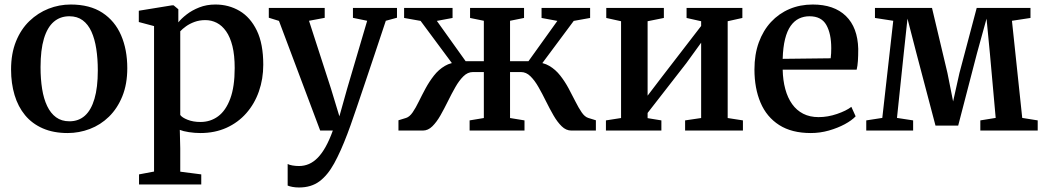

<svg xmlns="http://www.w3.org/2000/svg" viewBox="-20 -578 4628 850"><path d="M29 -270.5Q29 -341 50.8 -394.8Q72.5 -448.5 110.2 -484.8Q148 -521 195 -539.5Q242 -558 293 -558Q377.5 -558 433 -521.8Q488.5 -485.5 516 -422Q543.5 -358.5 543.5 -276.5Q543.5 -205.5 521.5 -151.5Q499.5 -97.5 462.2 -61.2Q425 -25 377.5 -7Q330 11 279.5 11Q216.5 11 169.2 -9.8Q122 -30.5 91 -68Q60 -105.5 44.5 -157.2Q29 -209 29 -270.5ZM287.5 -41Q328 -41 355.8 -65.8Q383.5 -90.5 398.2 -140.5Q413 -190.5 413 -266.5Q413 -318 406.2 -361.8Q399.5 -405.5 384.8 -438Q370 -470.5 346 -488.2Q322 -506 287 -506Q246.5 -506 218 -481.5Q189.5 -457 174.5 -407Q159.5 -357 159.5 -280.5Q159.5 -228 166.5 -184.2Q173.5 -140.5 188.8 -108.5Q204 -76.5 228.2 -58.8Q252.5 -41 287.5 -41Z M595.5 238.5V194L662 181.5V-462.5L594.5 -480.5V-530.5L742 -554.5H748.5L769.5 -537V-479Q783 -496 806.5 -514.2Q830 -532.5 862.2 -545.2Q894.5 -558 933.5 -558Q992.5 -558 1040.5 -529.8Q1088.5 -501.5 1117 -442.8Q1145.5 -384 1145.5 -291.5Q1145.5 -228.5 1126.2 -173.5Q1107 -118.5 1070.5 -77Q1034 -35.5 982.5 -12.2Q931 11 867 11Q842 11 816.2 7Q790.5 3 776 -3L778 79V182L871 194V238.5ZM867.5 -38Q911.5 -38 945.5 -63Q979.5 -88 999.2 -140.8Q1019 -193.5 1019 -277Q1019 -333.5 1009 -373.8Q999 -414 981 -439.5Q963 -465 939.5 -477Q916 -489 889 -489Q863 -489 841.2 -481Q819.5 -473 803.5 -461.5Q787.5 -450 778 -439.5V-69Q786 -57.5 810.5 -47.8Q835 -38 867.5 -38Z M1304 252Q1288 252 1274.8 249.5Q1261.5 247 1253.5 243.5V148Q1260.5 152 1274.5 154.5Q1288.5 157 1303.5 157Q1327 157 1347.8 148Q1368.5 139 1387 120Q1405.5 101 1422 71.2Q1438.5 41.5 1453.5 0H1397.5L1215 -485.5L1170 -499.5V-543H1417.5V-499L1348 -486L1445 -186.5L1482.5 -63L1517 -186L1605.5 -486L1542.5 -499V-543H1737.5V-499.5L1688 -486Q1662 -407.5 1638.2 -336.5Q1614.5 -265.5 1594.2 -205.5Q1574 -145.5 1558.2 -99.2Q1542.5 -53 1532 -23.5Q1521.5 6 1518 14.5Q1488.5 92.5 1459.5 145.2Q1430.5 198 1394 225Q1357.5 252 1304 252Z M1744 0V-45.5L1778 -56Q1793.5 -61 1807 -80.8Q1820.5 -100.5 1834.2 -128.8Q1848 -157 1864.2 -187Q1880.5 -217 1901.2 -243.5Q1922 -270 1949.5 -286.2Q1977 -302.5 2013.5 -302.5L2011.5 -257L1842 -485.5L1769 -498.5V-543H1983.5V-498.5L1914 -485.5L2041.5 -307H2122V-486L2061 -498.5V-543H2300V-498.5L2238 -486V-307H2319.5L2447.5 -485.5L2377.5 -498.5V-543H2592.5V-498.5L2520 -485.5L2350 -257L2348 -302.5Q2384.5 -302.5 2412 -286.2Q2439.5 -270 2460.2 -243.5Q2481 -217 2497.2 -186.8Q2513.5 -156.5 2527.5 -128.5Q2541.5 -100.5 2555 -80.8Q2568.5 -61 2584 -56L2618 -45.5V0H2509.5Q2486 0 2466.8 -18.8Q2447.5 -37.5 2430.5 -67Q2413.5 -96.5 2397.2 -129.5Q2381 -162.5 2364.2 -192Q2347.5 -221.5 2328.5 -240.2Q2309.5 -259 2286.5 -259H2238V-55.5L2302 -45V0H2059V-45L2122 -55.5V-259H2073.5Q2050.5 -259 2031.5 -240.2Q2012.5 -221.5 1995.8 -192Q1979 -162.5 1962.8 -129.5Q1946.5 -96.5 1929.8 -67Q1913 -37.5 1894 -18.8Q1875 0 1852 0Z M2662.5 0V-45L2729.5 -55.5V-484L2664 -498.5V-543H2919V-498.5L2847 -484V-154.5L2909.5 -236.5L3084 -463V-484L3019.5 -498.5V-543H3266.5V-498.5L3201.5 -484V-55.5L3269 -45V0H3013V-45L3084 -55.5V-389L3018.5 -298.5L2847 -78V-55L2908 -45V0Z M3569.5 11Q3485 11 3429.5 -24.5Q3374 -60 3347 -123.5Q3320 -187 3320 -270.5Q3320 -337 3339.2 -390Q3358.5 -443 3393.2 -480.5Q3428 -518 3475 -538Q3522 -558 3578 -558Q3672.5 -558 3724.8 -507.2Q3777 -456.5 3779.5 -361.5Q3779.5 -330.5 3778 -308.2Q3776.5 -286 3772.5 -269.5H3445Q3446 -222.5 3456.5 -183.8Q3467 -145 3486.8 -117.2Q3506.5 -89.5 3535.8 -74.5Q3565 -59.5 3604 -59.5Q3644.5 -59.5 3685.5 -73.5Q3726.5 -87.5 3749 -105L3768 -63Q3751 -45 3720 -28.2Q3689 -11.5 3649.8 -0.2Q3610.5 11 3569.5 11ZM3445 -317.5 3657.5 -320Q3659 -330.5 3659.5 -342.5Q3660 -354.5 3660 -365Q3660 -429 3638.2 -467.5Q3616.5 -506 3563.5 -506Q3538.5 -506 3517.2 -495.8Q3496 -485.5 3480.2 -463.2Q3464.5 -441 3455.5 -405Q3446.5 -369 3445 -317.5Z M3815 0V-45L3886 -56L3934.5 -486L3853.5 -498.5V-543H4106L4174.5 -254.5L4199.5 -129L4227.5 -254.5L4304 -543H4542V-498.5L4460 -486L4505.5 -56L4574 -45V0H4320V-45L4388 -56L4362.5 -340L4347.5 -495.5L4305 -341.5L4222 -22H4121.5L4037 -342.5L3997.5 -495.5L3981 -342L3951 -56L4022.5 -45V0Z"/></svg>

Font: Merriweather 48pt SemiBold
Style: Regular
Weight: 600
Version: Version 2.100